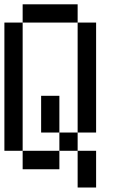

<svg xmlns="http://www.w3.org/2000/svg" viewBox="-20 -712 540 873"><path d="M167 -109.4V-276.4H250V-109.4H333V-609.4H417V-109.4H333V-26.4H417V140.6H333V-26.4H250V-109.4ZM0 -26.4V-609.4H83V-692.4H333V-609.4H83V-26.4H250V57.6H83V-26.4Z"/></svg>

Font: KH Dot Kodenmachou 12
Style: Regular
Weight: 400
Designer: Original version for X68000 by Keitarou Hiraki (http://hp.vector.co.jp/authors/VA000874/) / TrueType conversion by Homem
Version: Version 1.00.20150527